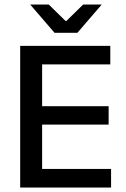

<svg xmlns="http://www.w3.org/2000/svg" viewBox="-20 -846 568 866"><path d="M71 0V-639H170V0ZM100.5 0V-84H481V0ZM128 -284V-367H470V-284ZM100 -555.5V-639H477.5V-555.5ZM226 -698 117.5 -824V-825.5H200L275.5 -751.5H279.5L355 -825.5H437.5V-824L329 -698Z"/></svg>

Font: Anek Latin Medium Medium
Style: Regular
Weight: 500
Version: Version 1.003